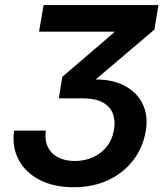

<svg xmlns="http://www.w3.org/2000/svg" viewBox="-20 -748 662 778"><path d="M278.3 10.7Q198.7 10.7 141.1 -18.8Q83.5 -48.3 55.7 -100.3Q27.8 -152.3 37.1 -218.8H165.5Q160.6 -181.2 173.6 -153.3Q186.5 -125.5 214.8 -110.6Q243.2 -95.7 283.2 -95.7Q323.2 -95.7 356.9 -110.8Q390.6 -126 413.1 -154.5Q435.5 -183.1 441.9 -222.2Q448.2 -259.3 437.3 -287.8Q426.3 -316.4 396.2 -333Q366.2 -349.6 314.5 -349.6H218.3L232.4 -436.5L442.4 -616.7L442.9 -619.6H138.2L156.7 -727.5H622.1L605.5 -627.9L333 -396.5L331.1 -423.8Q414.6 -432.1 471.9 -406.7Q529.3 -381.3 555.4 -332Q581.5 -282.7 570.8 -217.8Q559.6 -150.4 520 -98.9Q480.5 -47.4 418.7 -18.3Q356.9 10.7 278.3 10.7Z"/></svg>

Font: Inter 24pt SemiBold
Style: Italic
Weight: 600
Italic angle: -9.3988°
Designer: Rasmus Andersson
Foundry: rsms
Version: Version 4.001;git-66647c0bb